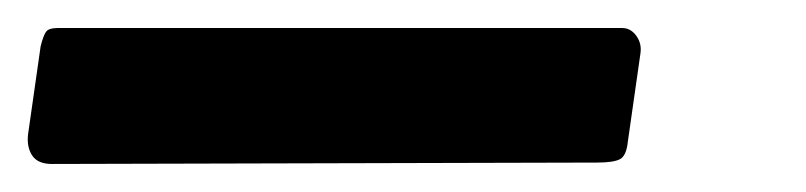

<svg xmlns="http://www.w3.org/2000/svg" viewBox="-20 18 575 137"><path d="M428 119Q427 129 422.5 131.5Q418 134 406 134L17 135Q7 135 3 129Q-1 123 0 114L9 51Q11 43 13 40.5Q15 38 21 38H424Q430 38 434 43.5Q438 49 437 56Z"/></svg>

Font: Libre Franklin SemiBold
Style: Italic
Weight: 600
Italic angle: -8°
Designer: Pablo Impallari, Rodrigo Fuenzalida, Nhung Nguyen
Foundry: Impallari Type
Version: Version 3.000